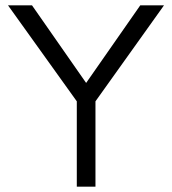

<svg xmlns="http://www.w3.org/2000/svg" viewBox="-20 -700 645 720"><path d="M268 0V-320L10 -680H100L303 -389L506 -680H595L338 -320V0Z"/></svg>

Font: Teachers
Style: Regular
Weight: 400
Designer: Alfredo Marco Pradil, Chank Diesel
Version: Version 1.001